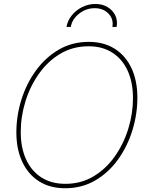

<svg xmlns="http://www.w3.org/2000/svg" viewBox="-20 -951 752 980"><path d="M312.5 9.8Q234.9 9.8 179.2 -25.6Q123.5 -61 93.5 -125.2Q63.5 -189.5 63.5 -275.4Q63.5 -359.9 89.1 -441.9Q114.7 -523.9 163.1 -590.6Q211.4 -657.2 279.5 -697.3Q347.7 -737.3 433.1 -737.3Q510.3 -737.3 565.9 -701.9Q621.6 -666.5 651.4 -602.5Q681.2 -538.6 681.2 -452.1Q681.2 -368.2 655.8 -285.9Q630.4 -203.6 582.5 -137Q534.7 -70.3 466.6 -30.3Q398.4 9.8 312.5 9.8ZM313.5 -12.7Q393.6 -12.7 457.3 -50.8Q521 -88.9 565.9 -152.6Q610.8 -216.3 634.8 -293.7Q658.7 -371.1 658.7 -450.2Q658.7 -530.8 631.6 -590.1Q604.5 -649.4 553.7 -682.1Q502.9 -714.8 432.6 -714.8Q352.1 -714.8 288.1 -676.8Q224.1 -638.7 179 -575Q133.8 -511.2 109.9 -433.6Q85.9 -356 85.9 -276.9Q85.9 -197.3 113 -137.7Q140.1 -78.1 191.2 -45.4Q242.2 -12.7 313.5 -12.7ZM466.8 -930.7Q502.4 -930.7 528.8 -915Q555.2 -899.4 568.1 -873Q581.1 -846.7 575.2 -813.5H553.7Q560.5 -853.5 533.9 -881.3Q507.3 -909.2 463.4 -909.2Q419.4 -909.2 383.8 -881.3Q348.1 -853.5 341.3 -813.5H319.3Q325.2 -846.7 346.7 -873Q368.2 -899.4 399.7 -915Q431.2 -930.7 466.8 -930.7Z"/></svg>

Font: Inter 24pt Thin
Style: Italic
Weight: 250
Italic angle: -9.3988°
Version: Version 4.001;git-66647c0bb